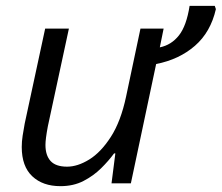

<svg xmlns="http://www.w3.org/2000/svg" viewBox="-20 -634 767 664"><path d="M189 9.8Q127.9 9.8 91.6 -24.4Q55.2 -58.6 55.2 -125.5Q55.2 -145 58.3 -164.8Q61.5 -184.6 65.4 -206.5L136.2 -535.2H218.3L145.5 -197.3Q137.2 -153.3 137.2 -132.8Q137.2 -96.7 155 -77.1Q172.9 -57.6 211.9 -57.6Q248.5 -57.6 288.8 -82.5Q329.1 -107.4 363.5 -160.9Q397.9 -214.4 416 -299.8L465.8 -535.2H545.9L532.7 -470.2Q572.8 -478.5 598.9 -511.7Q625 -544.9 635.7 -613.8H722.7L726.6 -602.5Q708.5 -522.9 654.1 -475.6Q599.6 -428.2 520 -412.6L432.6 0H365.7L378.9 -103.5H374.5Q356 -78.1 329.6 -52Q303.2 -25.9 268.6 -8.1Q233.9 9.8 189 9.8Z"/></svg>

Font: Open Sans
Style: Italic
Weight: 400
Italic angle: -12°
Designer: Monotype Design Team
Foundry: Monotype Imaging Inc.
Version: Version 3.000; ttfautohint (v1.8.4)